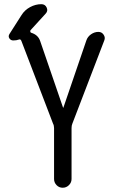

<svg xmlns="http://www.w3.org/2000/svg" viewBox="-20 -880 540 900"><path d="M441.4 -730.5Q457 -730.5 465.8 -717.3Q474.6 -704.1 468.8 -690.4L319.3 -300.8Q315.4 -292 315.4 -279.3V-41Q315.4 -24.4 303.2 -12.2Q291 0 273.9 0Q256.8 0 245.1 -12.2Q233.4 -24.4 233.4 -41V-279.3Q233.4 -292 228.5 -300.8L80.1 -688.5Q76.2 -698.2 67.4 -694.3Q57.6 -690.4 42 -690.4Q30.3 -690.4 23.9 -700.2Q17.6 -710 24.4 -720.7L81.1 -809.6Q95.7 -833 121.1 -846.7Q146.5 -860.4 173.8 -860.4Q191.4 -860.4 198.7 -844.7Q206.1 -829.1 194.3 -816.4L123 -738.3Q121.1 -735.4 122.1 -731.4Q123 -727.5 126 -726.6Q158.2 -716.8 168 -688.5L275.4 -376Q275.4 -375 276.4 -375Q277.3 -375 277.3 -376L384.8 -690.4Q390.6 -708 406.7 -719.2Q422.9 -730.5 441.4 -730.5Z"/></svg>

Font: Rounded-X Mgen+ 2m regular
Style: Regular
Weight: 400
Designer: [Source Han Sans]
Ryoko NISHIZUKA  (kana & ideographs); Paul D. Hunt (Latin, Greek & Cyrillic); Wenlong ZHANG  (bopomofo
Version: Version 1.059.20150602